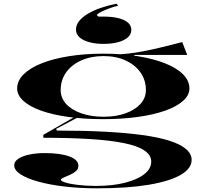

<svg xmlns="http://www.w3.org/2000/svg" viewBox="-20 -806 1131 1041"><path d="M507 215Q413 215 331.5 205.5Q250 196 188.5 179Q127 162 92 139.5Q57 117 57 90Q57 70 79 55Q101 40 139 32Q177 24 223 24Q306 24 355.5 42Q405 60 405 93Q405 108 395.5 118Q386 128 372 135.5Q358 143 344 148.5Q330 154 320 159Q310 164 310 169Q310 176 336 184Q362 192 405.5 197Q449 202 501 202Q590 202 657 185Q724 168 762 138.5Q800 109 800 70Q800 35 763 10Q726 -15 652.5 -30Q579 -45 469.5 -52Q360 -59 215 -59V-75L391 -176L405 -171L284 -107L289 -98Q431 -98 546.5 -92Q662 -86 750.5 -74Q839 -62 898.5 -43Q958 -24 988.5 2Q1019 28 1019 61Q1019 108 959 142.5Q899 177 785 196Q671 215 507 215ZM539 -160Q436 -160 350.5 -172Q265 -184 203 -206Q141 -228 107 -259Q73 -290 73 -326Q73 -368 107.5 -402.5Q142 -437 204 -462Q266 -487 352 -501Q438 -515 541 -515Q644 -515 729 -501Q814 -487 876.5 -462Q939 -437 973 -402.5Q1007 -368 1007 -326Q1007 -290 972.5 -259Q938 -228 875.5 -206Q813 -184 727.5 -172Q642 -160 539 -160ZM541 -173Q609 -173 660.5 -191.5Q712 -210 741.5 -242.5Q771 -275 771 -317Q771 -372 741.5 -413.5Q712 -455 660.5 -478.5Q609 -502 541 -502Q474 -502 421 -478.5Q368 -455 338.5 -413.5Q309 -372 309 -317Q309 -275 338.5 -242.5Q368 -210 421 -191.5Q474 -173 541 -173ZM708 -492 580 -510Q625 -510 670.5 -515Q716 -520 759.5 -528.5Q803 -537 842.5 -546.5Q882 -556 914 -564Q946 -572 968 -578L995 -508H708ZM611 -786 621 -775Q598 -770 575 -761.5Q552 -753 533 -744Q514 -735 504 -725L514 -716H543Q587 -716 620.5 -708Q654 -700 673 -684Q692 -668 692 -644Q692 -619 671.5 -602Q651 -585 617 -576.5Q583 -568 541 -568Q501 -568 467 -576.5Q433 -585 412.5 -602.5Q392 -620 392 -645Q392 -671 409.5 -692.5Q427 -714 457.5 -732Q488 -750 527.5 -763.5Q567 -777 611 -786Z"/></svg>

Font: Kalnia Expanded
Style: Regular
Weight: 400
Width: 7
Designer: Frida Medrano
Foundry: Frida Medrano
Version: Version 1.105